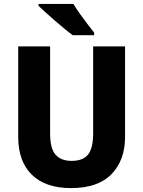

<svg xmlns="http://www.w3.org/2000/svg" viewBox="-20 -951 731 981"><path d="M619 -252Q619 -133 550 -61.5Q481 10 343 10Q212 10 142.5 -58.5Q73 -127 73 -251V-714H236V-269Q236 -192 264 -160.5Q292 -129 346 -129Q404 -129 430 -161.5Q456 -194 456 -270V-714H619ZM355 -931Q368 -909 387.5 -881.5Q407 -854 427 -828Q447 -802 461 -784V-771H352Q335 -783 311 -803Q287 -823 261 -845Q235 -867 213 -887.5Q191 -908 177 -921V-931Z"/></svg>

Font: Noto Sans Malayalam SemiCondensed ExtraBold
Style: Regular
Weight: 800
Width: 4
Designer: Jelle Bosma - Monotype Design Team
Foundry: Monotype Imaging Inc.
Version: Version 2.104; ttfautohint (v1.8.4.7-5d5b)